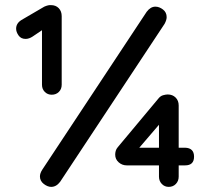

<svg xmlns="http://www.w3.org/2000/svg" viewBox="-20 -728 820 750"><path d="M182 -358Q166 -358 155 -369Q144 -380 144 -397V-632L150 -614L107 -585Q101 -581 94 -578.5Q87 -576 80 -576Q62 -576 52.5 -589.5Q43 -603 43 -616Q43 -637 64 -650L153 -702Q169 -709 179 -708Q198 -708 209.5 -696Q221 -684 221 -665V-397Q221 -380 210 -369Q199 -358 182 -358ZM180 2Q166 2 151 -9.5Q136 -21 136 -39Q136 -51 145 -65L553 -682Q568 -702 587 -702Q602 -702 616.5 -691Q631 -680 631 -661Q631 -650 623 -635L215 -18Q200 2 180 2ZM639 2Q623 2 612 -9.5Q601 -21 601 -38V-293L633 -278L507 -131L510 -151H703Q738 -150 738 -116Q738 -82 703 -82H475Q457 -82 443.5 -94Q430 -106 430 -124Q430 -131 432 -138.5Q434 -146 440 -153L597 -341Q606 -353 617 -356Q628 -359 635 -359Q654 -359 666 -347Q678 -335 678 -316V-38Q678 -21 667 -9.5Q656 2 639 2Z"/></svg>

Font: Quicksand SemiBold
Style: Regular
Weight: 600
Designer: Andrew Paglinawan
Foundry: Andrew Paglinawan
Version: Version 3.004